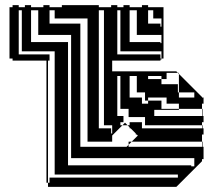

<svg xmlns="http://www.w3.org/2000/svg" viewBox="-20 -728 862 748"><path d="M321 -592V-624H293V-592ZM257 -528V-560H245V-528ZM193 -464V-496H173V-492H167V-464ZM629 -444V-420H677V-440L673 -444ZM673 -368H677V-348H737V-368H677V-420H609V-432H557V-420H609V-400H673ZM557 -324V-336H533V-324ZM533 -228H767V-240H533ZM673 -48H167V-16H173V-36H673ZM577 -688H557V-656H577ZM513 -656V-688H485V-656ZM449 -656V-688H437V-656ZM385 -656V-688H365V-656ZM193 -688H173V-656H193ZM129 -656V-688H101V-656ZM65 -656V-688H53V-656ZM609 -624V-656H557V-636H605V-624ZM513 -624V-656H485V-624ZM449 -624V-656H437V-624ZM385 -624V-656H365V-624ZM321 -624V-656H173V-636H293V-624ZM129 -624V-656H101V-624ZM65 -624V-656H53V-624ZM513 -624H485V-592H513ZM449 -592V-624H437V-592ZM385 -592V-624H365V-592ZM129 -624H101V-592H129ZM65 -592V-624H53V-592ZM609 -560V-592H485V-564H605V-560ZM449 -560V-592H437V-560ZM385 -560V-592H365V-560ZM321 -560V-592H293V-560ZM257 -560V-592H101V-564H245V-560ZM65 -560V-592H53V-560ZM449 -560H437V-528H449ZM385 -528V-560H365V-528ZM321 -528V-560H293V-528ZM65 -560H53V-528H65ZM605 -516V-500H609V-528H437V-516ZM385 -496V-528H365V-496ZM321 -496V-528H293V-496ZM257 -496V-528H245V-496ZM193 -496V-528H53V-516H173V-496ZM193 -432V-464H167V-432ZM385 -464V-496H365V-464ZM321 -464V-496H293V-464ZM257 -464V-496H245V-464ZM193 -400V-432H167V-400ZM385 -432V-464H365V-432ZM321 -432V-464H293V-432ZM257 -432V-464H245V-432ZM193 -368V-400H167V-368ZM513 -400V-432H485V-400ZM449 -400V-432H437V-400ZM385 -400V-432H365V-400ZM321 -400V-432H293V-400ZM257 -400V-432H245V-400ZM193 -336V-368H167V-336ZM513 -400H485V-368H513ZM449 -368V-400H437V-368ZM385 -368V-400H365V-368ZM321 -368V-400H293V-368ZM257 -368V-400H245V-368ZM193 -304V-336H167V-304ZM545 -336V-368H485V-348H533V-336ZM449 -336V-368H437V-336ZM385 -336V-368H365V-336ZM321 -336V-368H293V-336ZM257 -336V-368H245V-336ZM193 -272V-304H167V-272ZM449 -336H437V-304H449ZM385 -304V-336H365V-304ZM321 -304V-336H293V-304ZM257 -304V-336H245V-304ZM193 -240V-272H167V-240ZM581 -300V-276H767V-304H677V-324H629V-348H557V-336H609V-304H677V-300ZM481 -304H437V-276H461V-272H481ZM385 -272V-304H365V-272ZM321 -272V-304H293V-272ZM257 -272V-304H245V-272ZM193 -208V-240H167V-208ZM385 -272H365V-240H385ZM321 -240V-272H293V-240ZM257 -240V-272H245V-240ZM193 -176V-208H167V-176ZM417 -208V-240H365V-228H413V-208ZM321 -208V-240H293V-208ZM257 -208V-240H245V-208ZM193 -144V-176H167V-144ZM321 -208H293V-176H321ZM257 -176V-208H245V-176ZM193 -112V-144H167V-112ZM417 -200V-176H293V-156H473L481 -164V-176H493L481 -164V-156H767V-176H493L517 -200L513 -204H509V-208L489 -228H485V-232L477 -240H457L467 -250L477 -240H485V-252H533V-240H545V-272H461V-252H449V-240H457ZM257 -144V-176H245V-144ZM257 -144H245V-112H257ZM193 -80V-112H167V-80ZM193 -80H167V-48H193ZM737 -80V-112H245V-84H725V-80ZM167 0V-16H161V-492H29V-500H17V-700H29V-708H53V-700H77V-708H101V-700H149V-708H173V-700H221V-708H365V-700H413V-708H437V-700H461V-708H485V-700H533V-708H557V-700H617V-500H609V-496H605V-492H417V-450H667L673 -444H677V-440L767 -350V-348H773V-324H767V-304H769V-276H773V-252H767V-240H769V-228H773V-204H767V-176H769V-156H773V-108H767V-100L667 0Z"/></svg>

Font: Rubik Broken Fax
Style: Regular
Weight: 400
Designer: Hubert and Fischer, NaN
Foundry: Hubert and Fischer, NaN
Version: Version 2.201